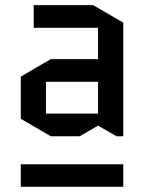

<svg xmlns="http://www.w3.org/2000/svg" viewBox="-20 -720 585 740"><path d="M157.2 -404.8V-282.2H357.9V-404.8ZM175.8 -194.8 60.1 -262.2V-424.8L175.8 -492.2H357.9V-612.8H109.9V-700.2H338.9L455.1 -632.8V-194.8H429.2L357.9 -235.8L287.1 -194.8ZM60.1 0V-86.9H455.1V0Z"/></svg>

Font: Quantico
Style: Regular
Weight: 400
Designer: Matt Desmond
Foundry: MADtype
Version: Version 2.002